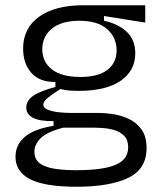

<svg xmlns="http://www.w3.org/2000/svg" viewBox="-20 -537 617 731"><path d="M272 174Q151 174 95 145.5Q39 117 39 60Q39 14 74.5 -16Q110 -46 184 -58V-76Q131 -75 105.5 -88.5Q80 -102 80 -127Q80 -154 106 -172Q132 -190 191 -206V-225Q131 -224 99.5 -259.5Q68 -295 68 -352Q68 -430 129 -473.5Q190 -517 297 -517H533V-451L376 -476V-458Q431 -446 463 -415.5Q495 -385 495 -334Q495 -268 439.5 -229.5Q384 -191 278 -191Q263 -191 247.5 -192Q232 -193 210 -198Q181 -180 163 -165.5Q145 -151 145 -139Q145 -126 162.5 -119Q180 -112 205 -109.5Q230 -107 252 -107H357Q377 -107 407 -103Q437 -99 467 -86Q497 -73 517.5 -46Q538 -19 538 27Q538 107 467.5 140.5Q397 174 272 174ZM286 -244Q354 -244 389 -271Q424 -298 424 -345Q424 -394 388 -426Q352 -458 282 -458Q214 -458 177.5 -428Q141 -398 141 -350Q141 -301 178 -272.5Q215 -244 286 -244ZM270 111Q372 111 420 90.5Q468 70 468 24Q468 -4 453 -19.5Q438 -35 416 -41.5Q394 -48 371.5 -49.5Q349 -51 334 -51H221Q157 -34 134 -10Q111 14 111 40Q111 71 133 86Q155 101 191.5 106Q228 111 270 111Z"/></svg>

Font: Bricolage Grotesque 10pt Light
Style: Regular
Weight: 300
Designer: Mathieu Triay
Foundry: Atelier Triay
Version: Version 1.000; ttfautohint (v1.8.4.7-5d5b);gftools[0.9.32]